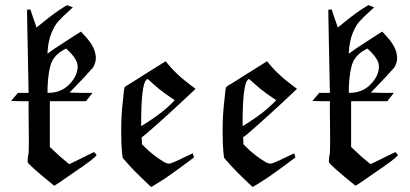

<svg xmlns="http://www.w3.org/2000/svg" viewBox="-20 -709 1620 759"><path d="M93 -348Q93 -349 91.5 -421.5Q90 -494 88.5 -571Q87 -648 87 -658V-670Q87 -671 94 -671L100 -672L112 -636Q124 -603 124 -600Q133 -607 144 -616Q196 -659 234 -682L246 -689Q249 -687 257.5 -684Q266 -681 268 -680L254 -667Q223 -639 209 -623Q195 -607 183 -577.5Q171 -548 168 -505V-497L178 -504Q192 -515 232 -540.5Q272 -566 279 -571L300 -584L310 -573Q351 -531 357 -496Q359 -486 359 -481Q359 -460 347 -441Q346 -440 339 -432.5Q332 -425 321 -412.5Q310 -400 299 -389L255 -343L300 -342H346Q338 -331 320 -309H177V-128L193 -113Q214 -92 244 -68L254 -60L303 -84Q351 -108 352 -108Q358 -102 362 -96Q352 -81 276 -30Q198 25 194 25Q89 -60 89 -69Q89 -87 93 -103Q93 -105 93.5 -114.5Q94 -124 94 -139Q94 -154 94 -168Q94 -184 93.5 -218.5Q93 -253 93 -268V-309H58L24 -310Q33 -320 51 -342H93ZM241 -517Q199 -496 185 -465Q171 -434 168 -365V-342H172Q234 -342 270 -395Q287 -420 287 -445Q287 -456 284 -463Q276 -483 255 -504Q242 -517 241 -517Z M742 -103Q742 -101 744.5 -94.5Q747 -88 747 -87L726 -71Q682 -38 636 -6Q580 30 578 30Q577 30 566.5 20Q556 10 541 -4.5Q526 -19 516 -29Q492 -53 465 -85L463 -99Q459 -139 459 -190Q459 -256 466 -312Q470 -358 473 -365L483 -372Q494 -378 515.5 -392Q537 -406 555 -417L635 -467Q673 -417 738 -369L753 -358L744 -349Q638 -249 558 -180L540 -166L541 -152V-139L554 -126Q587 -93 631 -67Q641 -62 649 -62Q654 -62 677.5 -72.5Q701 -83 721 -93ZM568 -393Q564 -397 563 -397Q560 -395 558 -393Q538 -373 538 -219V-211Q541 -211 575 -234Q624 -266 657 -299L671 -313L656 -323Q633 -338 608 -358Q602 -363 586 -377Q570 -391 568 -393Z M1143 -103Q1143 -101 1145.5 -94.5Q1148 -88 1148 -87L1127 -71Q1083 -38 1037 -6Q981 30 979 30Q978 30 967.5 20Q957 10 942 -4.5Q927 -19 917 -29Q893 -53 866 -85L864 -99Q860 -139 860 -190Q860 -256 867 -312Q871 -358 874 -365L884 -372Q895 -378 916.5 -392Q938 -406 956 -417L1036 -467Q1074 -417 1139 -369L1154 -358L1145 -349Q1039 -249 959 -180L941 -166L942 -152V-139L955 -126Q988 -93 1032 -67Q1042 -62 1050 -62Q1055 -62 1078.5 -72.5Q1102 -83 1122 -93ZM969 -393Q965 -397 964 -397Q961 -395 959 -393Q939 -373 939 -219V-211Q942 -211 976 -234Q1025 -266 1058 -299L1072 -313L1057 -323Q1034 -338 1009 -358Q1003 -363 987 -377Q971 -391 969 -393Z M1284 -348Q1284 -349 1282.5 -421.5Q1281 -494 1279.5 -571Q1278 -648 1278 -658V-670Q1278 -671 1285 -671L1291 -672L1303 -636Q1315 -603 1315 -600Q1324 -607 1335 -616Q1387 -659 1425 -682L1437 -689Q1440 -687 1448.5 -684Q1457 -681 1459 -680L1445 -667Q1414 -639 1400 -623Q1386 -607 1374 -577.5Q1362 -548 1359 -505V-497L1369 -504Q1383 -515 1423 -540.5Q1463 -566 1470 -571L1491 -584L1501 -573Q1542 -531 1548 -496Q1550 -486 1550 -481Q1550 -460 1538 -441Q1537 -440 1530 -432.5Q1523 -425 1512 -412.5Q1501 -400 1490 -389L1446 -343L1491 -342H1537Q1529 -331 1511 -309H1368V-128L1384 -113Q1405 -92 1435 -68L1445 -60L1494 -84Q1542 -108 1543 -108Q1549 -102 1553 -96Q1543 -81 1467 -30Q1389 25 1385 25Q1280 -60 1280 -69Q1280 -87 1284 -103Q1284 -105 1284.5 -114.5Q1285 -124 1285 -139Q1285 -154 1285 -168Q1285 -184 1284.5 -218.5Q1284 -253 1284 -268V-309H1249L1215 -310Q1224 -320 1242 -342H1284ZM1432 -517Q1390 -496 1376 -465Q1362 -434 1359 -365V-342H1363Q1425 -342 1461 -395Q1478 -420 1478 -445Q1478 -456 1475 -463Q1467 -483 1446 -504Q1433 -517 1432 -517Z"/></svg>

Font: KaTeX_Fraktur
Style: Regular
Weight: 400
Version: Version 1.1; ttfautohint (v1.3)